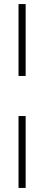

<svg xmlns="http://www.w3.org/2000/svg" viewBox="-20 -762 217 943"><path d="M71 -389V-742H106V-389ZM71 161V-192H106V161Z"/></svg>

Font: Saira UltraCondensed Thin
Style: Regular
Weight: 250
Width: 1
Designer: Hector Gatti with collaboration of the Omnibus-Type team
Foundry: Omnibus-Type
Version: Version 1.101